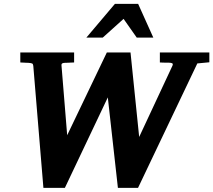

<svg xmlns="http://www.w3.org/2000/svg" viewBox="-20 -937 1082 974"><path d="M981 -615.2 680.2 16.1H578.1L526.9 -442.9L309.1 16.1H200.2L148.9 -603Q147.9 -612.8 142.8 -615Q137.7 -617.2 125 -618.2Q118.7 -618.2 111.3 -618.7Q105 -619.1 97.4 -619.4Q89.8 -619.6 83 -620.1V-670.9H356V-620.1Q347.2 -619.6 338.6 -619.4Q330.1 -619.1 323.2 -618.7Q314.9 -618.2 308.1 -618.2Q301.8 -618.2 296.4 -615.7Q291 -613.3 292 -604L320.8 -251L522 -670.9H642.1L686 -242.2L855 -604Q856.9 -608.9 856.4 -611.8Q856 -614.7 853.3 -616.2Q850.6 -617.7 846.2 -618.2Q841.8 -618.7 835.9 -619.1H820.8Q814 -619.1 806.2 -619.4Q798.3 -619.6 791 -620.1V-670.9H1042V-621.1ZM673.8 -746.1 606.9 -841.3 501 -746.1H418L563 -917.5H680.7L757.8 -746.1Z"/></svg>

Font: Charis SIL
Style: Bold Italic
Weight: 700
Italic angle: -11°
Foundry: SIL International
Version: Version 4.112